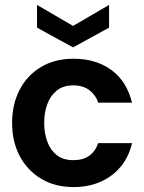

<svg xmlns="http://www.w3.org/2000/svg" viewBox="-20 -746 584 778"><path d="M278 12Q203 12 147 -21.5Q91 -55 60 -113.5Q29 -172 29 -248Q29 -323 59.5 -382Q90 -441 146 -474.5Q202 -508 278 -508Q368 -508 430.5 -463Q493 -418 515 -330H378Q369 -359 343.5 -379.5Q318 -400 277 -400Q236 -400 210 -379Q184 -358 171.5 -323.5Q159 -289 159 -248Q159 -207 171.5 -172.5Q184 -138 210 -117.5Q236 -97 277 -97Q316 -97 341 -114.5Q366 -132 378 -166H515Q502 -110 468.5 -70Q435 -30 386.5 -9Q338 12 278 12ZM276 -554 130 -634V-726L276 -641L422 -726V-634Z"/></svg>

Font: Rethink Sans
Style: Bold
Weight: 700
Designer: The Rethink Sans project authors (Hans Thiessen). DM Sans designed by Colophon Foundry.
Foundry: Rethink Communications LLC
Version: Version 1.001